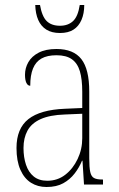

<svg xmlns="http://www.w3.org/2000/svg" viewBox="-20 -738 475 768"><path d="M166 10Q131 10 104 -7Q77 -24 61.5 -59Q46 -94 46 -146Q46 -224 93.5 -261.5Q141 -299 240 -303L309 -306V-371Q309 -421 299.5 -453Q290 -485 267.5 -501Q245 -517 206 -517Q169 -517 146 -504Q123 -491 112 -464Q101 -437 101 -395Q91 -395 85.5 -406.5Q80 -418 80 -439Q80 -466 93.5 -489.5Q107 -513 135 -527.5Q163 -542 206 -542Q274 -542 305.5 -501.5Q337 -461 337 -372V-105Q337 -68 341 -50Q345 -32 356 -26Q367 -20 388 -20H392V0H316L310 -95H308Q297 -68 278.5 -44Q260 -20 233 -5Q206 10 166 10ZM169 -15Q210 -15 241 -39Q272 -63 290.5 -102Q309 -141 309 -185V-283L239 -280Q179 -278 142.5 -261.5Q106 -245 90 -215.5Q74 -186 74 -146Q74 -109 84 -79Q94 -49 115 -32Q136 -15 169 -15ZM220 -606Q187 -606 165.5 -619.5Q144 -633 133 -658Q122 -683 121 -718H140Q148 -672 167 -653.5Q186 -635 220 -635Q252 -635 272 -653.5Q292 -672 299 -718H317Q317 -684 306 -658.5Q295 -633 274 -619.5Q253 -606 220 -606Z"/></svg>

Font: Noto Serif Khmer Condensed Thin
Style: Regular
Weight: 250
Width: 3
Designer: Danh Hong and the Monotype Design Team
Foundry: Monotype Imaging Inc.
Version: Version 2.004